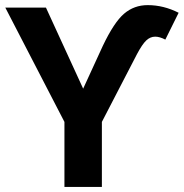

<svg xmlns="http://www.w3.org/2000/svg" viewBox="-20 -741 728 761"><path d="M309.6 -389.6 387.7 -559.6Q432.1 -652.8 471.9 -686.8Q511.7 -720.7 565.4 -720.7Q628.4 -720.7 688 -690.4L635.3 -584Q612.8 -595.7 595.2 -595.7Q575.7 -595.7 559.8 -580.8Q543.9 -565.9 522.9 -526.4L383.8 -257.8V0H235.4V-257.8L1 -710.9H162.1Z"/></svg>

Font: Roboto
Style: Bold
Weight: 700
Designer: Google
Version: Version 2.134; 2016; ttfautohint (v1.6)